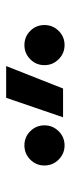

<svg xmlns="http://www.w3.org/2000/svg" viewBox="178 -1013 230 626"><g transform="rotate(-90 293.0 -700.0)"><path d="M223.6 -609.4 287.1 -794.9H390.6L317.4 -609.4ZM131.8 -604.5Q105 -604.5 85.7 -623.8Q66.4 -643.1 66.4 -669.9Q66.4 -697.3 85.7 -716.3Q105 -735.4 131.8 -735.4Q159.2 -735.4 178.2 -716.3Q197.3 -697.3 197.3 -669.9Q197.3 -643.1 178.2 -623.8Q159.2 -604.5 131.8 -604.5ZM459 -604.5Q432.1 -604.5 412.8 -623.8Q393.6 -643.1 393.6 -669.9Q393.6 -697.3 412.8 -716.3Q432.1 -735.4 459 -735.4Q486.3 -735.4 505.4 -716.3Q524.4 -697.3 524.4 -669.9Q524.4 -643.1 505.4 -623.8Q486.3 -604.5 459 -604.5Z"/></g></svg>

Font: Cascadia Code
Style: Regular
Weight: 400
Designer: Aaron Bell
Foundry: Saja Typeworks
Version: Version 2404.023